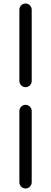

<svg xmlns="http://www.w3.org/2000/svg" viewBox="-20 -809 290 1090"><path d="M160 -754C160 -773 144 -789 125 -789C106 -789 90 -773 90 -754V-349C90 -330 106 -314 125 -314C144 -314 160 -330 160 -349ZM160 -179C160 -198 144 -214 125 -214C106 -214 90 -198 90 -179V226C90 245 106 261 125 261C144 261 160 245 160 226Z"/></svg>

Font: Fabada
Style: Regular
Weight: 400
Designer: deFharo
Foundry: deFharo.com
Version: Version 4.000 2011 initial release